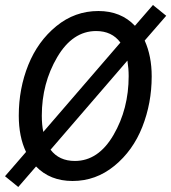

<svg xmlns="http://www.w3.org/2000/svg" viewBox="-37 -711 684 767"><path d="M253 12Q163 12 107 -46L36 36L-17 -7L67 -104Q38 -165 38 -249Q38 -357 76 -451.5Q114 -546 188 -606.5Q262 -667 356 -667Q446 -667 502 -608L574 -691L627 -648L541 -549Q569 -487 569 -406Q569 -299 531.5 -204Q494 -109 420 -48.5Q346 12 253 12ZM130 -249Q130 -212 136 -184L444 -541Q410 -587 347 -587Q253 -587 191.5 -482.5Q130 -378 130 -249ZM262 -68Q356 -68 416.5 -172Q477 -276 477 -407Q477 -437 472 -469L165 -113Q199 -68 262 -68Z"/></svg>

Font: TypoPRO Source Code Pro
Style: Italic
Weight: 500
Italic angle: -11°
Monospace: yes
Designer: Paul D. Hunt, Teo Tuominen
Foundry: Adobe Systems Incorporated
Version: Version 1.030;PS 1.0;hotconv 1.0.84;makeotf.lib2.5.63406